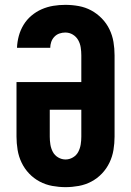

<svg xmlns="http://www.w3.org/2000/svg" viewBox="-20 -763 540 791"><path d="M250 8Q223 8 195.5 3Q168 -2 143.5 -15Q119 -28 100 -48Q81 -68 69 -93Q57 -118 52.5 -145.5Q48 -173 48 -200V-425H315V-535Q315 -551 312.5 -567.5Q310 -584 302 -598Q294 -612 280 -620.5Q266 -629 249 -629Q237 -629 225 -625Q213 -621 204 -611.5Q195 -602 191 -590Q187 -578 187 -566H50Q51 -591 57.5 -615Q64 -639 77 -660.5Q90 -682 109.5 -698.5Q129 -715 152 -725Q175 -735 199.5 -739Q224 -743 249 -743Q277 -743 304.5 -738Q332 -733 356 -720Q380 -707 399.5 -687Q419 -667 431 -642Q443 -617 447.5 -590Q452 -563 452 -535V-200Q452 -173 447.5 -145.5Q443 -118 431 -93Q419 -68 400 -48Q381 -28 356.5 -15Q332 -2 304.5 3Q277 8 250 8ZM250 -106Q266 -106 280.5 -114.5Q295 -123 302.5 -137.5Q310 -152 312.5 -168Q315 -184 315 -200V-311H185V-200Q185 -184 187.5 -168Q190 -152 197.5 -137.5Q205 -123 219.5 -114.5Q234 -106 250 -106Z"/></svg>

Font: Iosevka Curly Heavy
Style: Regular
Weight: 900
Monospace: yes
Designer: Belleve Invis
Foundry: Belleve Invis
Version: Version 22.1.2; ttfautohint (v1.8.4)